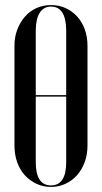

<svg xmlns="http://www.w3.org/2000/svg" viewBox="-20 -728 402 757"><path d="M37 -547Q37 -582 48 -611Q59 -640 78 -662Q97 -684 123.5 -696Q150 -708 181 -708Q213 -708 239 -696Q265 -684 284.5 -662.5Q304 -641 314.5 -611.5Q325 -582 325 -547V-155Q325 -119 314 -89Q303 -59 284 -37.5Q265 -16 238.5 -3.5Q212 9 181 9Q150 9 123.5 -3.5Q97 -16 77.5 -37.5Q58 -59 47.5 -89Q37 -119 37 -155ZM121 -353H241V-606Q241 -702 181 -702Q152 -702 136.5 -677.5Q121 -653 121 -606ZM121 -89Q121 3 181 3Q241 3 241 -89V-347H121Z"/></svg>

Font: Moniqa SemBd Narrow Display
Style: Regular
Weight: 600
Width: 4
Designer: Rajesh Rajput
Foundry: Rajesh Rajput
Version: Version 1.000